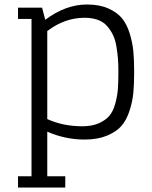

<svg xmlns="http://www.w3.org/2000/svg" viewBox="-20 -606 676 853"><path d="M167 -572H120H60V-522H120V177H60V227H270V177H190V-21Q270 14 356 14Q413 14 454.5 -3Q496 -20 519 -46Q542 -72 555.5 -114Q569 -156 572.5 -194.5Q576 -233 576 -286Q576 -339 572.5 -377.5Q569 -416 556 -458Q543 -500 521 -526Q499 -552 460 -569Q421 -586 366 -586Q272 -586 181 -518ZM356 -527Q389 -527 414 -518Q439 -509 455 -491Q471 -473 481.5 -451.5Q492 -430 497 -400.5Q502 -371 504 -345.5Q506 -320 506 -286Q506 -240 503.5 -208.5Q501 -177 491.5 -143.5Q482 -110 465 -90.5Q448 -71 418 -58Q388 -45 346 -45Q260 -45 190 -77V-468Q267 -527 356 -527Z"/></svg>

Font: Glegoo
Style: Regular
Weight: 400
Version: Version 2.0.1; ttfautohint (v0.9) -r 48 -G 60